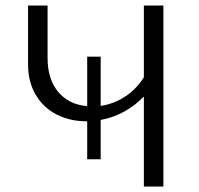

<svg xmlns="http://www.w3.org/2000/svg" viewBox="-20 -678 723 698"><path d="M574 -658V0H503V-327Q471 -294 431 -272Q391 -250 346 -242V-99H297V-237H295Q234 -237 185.5 -262Q137 -287 109.5 -334Q82 -381 82 -444V-658H153V-467Q153 -390 191.5 -344Q230 -298 297 -292V-472H346V-293Q394 -300 435 -327Q476 -354 503 -397V-658Z"/></svg>

Font: Ysabeau Infant
Style: Regular
Weight: 400
Designer: Christian Thalmann (Catharsis Fonts)
Version: Version 0.003